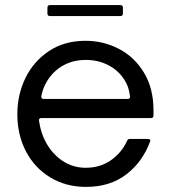

<svg xmlns="http://www.w3.org/2000/svg" viewBox="-20 -723 669 753"><path d="M48 -275Q48 -352 80 -417.5Q112 -483 172.5 -523Q233 -563 315 -563Q386 -563 447 -531Q508 -499 545 -437.5Q582 -376 582 -290V-270Q582 -260 572 -260H142Q137 -260 134.5 -257Q132 -254 133 -250Q137 -223 143 -205Q164 -141 210.5 -103Q257 -65 316 -65Q373 -65 415 -94.5Q457 -124 478 -170Q481 -178 489 -178H560Q565 -178 568 -175.5Q571 -173 569 -169Q540 -89 476 -39.5Q412 10 317 10Q239 10 177.5 -27Q116 -64 82 -129Q48 -194 48 -275ZM481 -335Q486 -335 488.5 -338Q491 -341 490 -345Q486 -373 479 -389Q458 -436 414.5 -462Q371 -488 317 -488Q262 -488 220.5 -462Q179 -436 156 -389Q147 -370 142 -346V-344Q142 -335 151 -335ZM176 -660Q166 -660 166 -670V-693Q166 -703 176 -703H452Q462 -703 462 -693V-670Q462 -660 452 -660Z"/></svg>

Font: Open Sauce Two
Style: Regular
Weight: 400
Designer: Alfredo Marco Pradil
Foundry: Creative Sauce Fz LLC
Version: Version 1.477